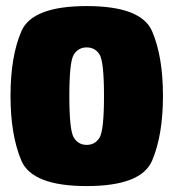

<svg xmlns="http://www.w3.org/2000/svg" viewBox="-20 -624 588 648"><path d="M272.5 4Q457 4 493.5 -82.2Q530 -168.5 530 -300.5Q530 -433 493.5 -518.2Q457 -603.5 272.5 -603.5Q88.5 -603.5 52 -518.2Q15.5 -433 15.5 -300.5Q15.5 -168.5 52 -82.2Q88.5 4 272.5 4ZM272.5 -135Q244.5 -135 229.2 -159.5Q214 -184 214 -300Q214 -416 229.2 -440Q244.5 -464 272.5 -464Q301 -464 316 -440Q331 -416 331 -300Q331 -184 316 -159.5Q301 -135 272.5 -135Z"/></svg>

Font: Anybody Condensed Black
Style: Regular
Weight: 900
Width: 3
Designer: Tyler Finck
Foundry: Etcetera Type Company
Version: Version 1.113;gftools[0.9.25]